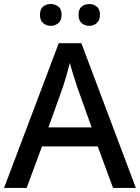

<svg xmlns="http://www.w3.org/2000/svg" viewBox="-20 -931 694 951"><path d="M540 0 464 -206H188L112 0H0L271 -717H383L653 0ZM362 -501Q359 -512 351.5 -534Q344 -556 337 -580Q330 -604 326 -619Q318 -588 308 -553Q298 -518 292 -501L220 -300H434ZM178 -857Q178 -886 193.5 -898.5Q209 -911 231 -911Q253 -911 269 -898.5Q285 -886 285 -857Q285 -830 269 -816.5Q253 -803 231 -803Q209 -803 193.5 -816.5Q178 -830 178 -857ZM369 -857Q369 -886 384.5 -898.5Q400 -911 422 -911Q443 -911 459 -898.5Q475 -886 475 -857Q475 -830 459 -816.5Q443 -803 422 -803Q400 -803 384.5 -816.5Q369 -830 369 -857Z"/></svg>

Font: Noto Sans Ol Chiki Medium
Style: Regular
Weight: 500
Designer: Monotype Design Team, Lewis McGuffie
Foundry: Monotype Imaging Inc.
Version: Version 2.003; ttfautohint (v1.8.4.7-5d5b)